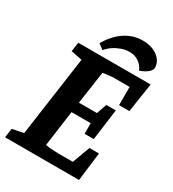

<svg xmlns="http://www.w3.org/2000/svg" viewBox="-204 -943 944 1050"><g transform="rotate(30 268.5 -417.5)"><path d="M384 -835Q424 -835 453.5 -822Q483 -809 499.5 -787Q516 -765 516 -739Q516 -723 497 -707.5Q478 -692 448 -682Q441 -700 427 -714.5Q413 -729 394.5 -737Q376 -745 352 -745Q327 -745 302 -736Q277 -727 255.5 -712.5Q234 -698 219 -679L186 -704Q223 -768 274 -801.5Q325 -835 384 -835ZM-4 0 4 -58 75 -72 146 -576 76 -590 84 -648H541L513 -464H448V-579H339L281 -572L251 -366H365L387 -430H447L421 -234H363V-301H242L211 -76Q230 -72 251 -70.5Q272 -69 290 -69H384L425 -180H485L463 0Z"/></g></svg>

Font: Faustina
Style: Bold Italic
Weight: 700
Italic angle: -8°
Designer: Alfonso Garcia
Foundry: http://www.omnibus-type.com
Version: Version 1.200